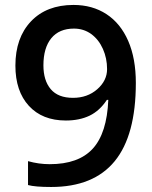

<svg xmlns="http://www.w3.org/2000/svg" viewBox="-20 -743 611 773"><path d="M526.9 -409.2Q526.9 -198.2 441.9 -94.2Q356.9 9.8 186 9.8Q121.1 9.8 92.8 2V-94.2Q136.2 -82 180.2 -82Q296.4 -82 353.5 -144.5Q410.6 -207 416 -340.8H410.2Q381.3 -296.9 340.6 -277.3Q299.8 -257.8 245.1 -257.8Q150.4 -257.8 96.2 -316.9Q42 -376 42 -479Q42 -590.8 104.7 -657Q167.5 -723.1 275.9 -723.1Q352.1 -723.1 408.7 -686Q465.3 -648.9 496.1 -578.4Q526.9 -507.8 526.9 -409.2ZM277.8 -627.9Q218.3 -627.9 186.5 -589.1Q154.8 -550.3 154.8 -480Q154.8 -418.9 184.3 -384Q213.9 -349.1 273.9 -349.1Q332 -349.1 371.6 -383.8Q411.1 -418.5 411.1 -464.8Q411.1 -508.3 394.3 -546.1Q377.4 -584 347.2 -606Q316.9 -627.9 277.8 -627.9Z"/></svg>

Font: f1_2797           
Style: Regular
Weight: 600
Foundry: Ascender Corporation
Version: Version 1.10